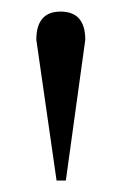

<svg xmlns="http://www.w3.org/2000/svg" viewBox="-20 -734 211 333"><path d="M127.9 -665 94.2 -420.9H78.1L43 -665Q43 -713.9 85 -713.9Q127.9 -713.9 127.9 -665Z"/></svg>

Font: Charis
Style: Regular
Weight: 400
Designer: Walt Agee, Miriam Martin, Annie Olsen, Victor Gaultney, Lorna Priest, Alan Ward, Bob Hallissy, Martin Hosken, Sharon Cor
Foundry: SIL Global
Version: Version 7.000